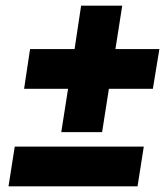

<svg xmlns="http://www.w3.org/2000/svg" viewBox="-20 -686 592 677"><path d="M411 -666 387 -513H542L519 -373H364L340 -220H196L220 -373H65L86 -513H243L266 -666ZM465 -29H10L32 -169H487Z"/></svg>

Font: Bitter Pro Black
Style: Italic
Weight: 900
Italic angle: -9°
Designer: Sol Matas, and Bitter project Authors
Foundry: Sol Matas
Version: Version 1.010